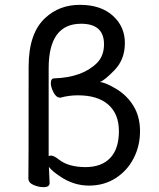

<svg xmlns="http://www.w3.org/2000/svg" viewBox="-20 -752 650 786"><path d="M179.2 -112.8Q183.1 -114.7 189 -115.2Q200.2 -115.2 222.2 -98.1Q260.3 -68.4 329.1 -67.9Q396 -67.9 431.4 -105.5Q466.8 -143.1 466.8 -214.8Q466.8 -285.6 423.3 -323.7Q379.9 -361.8 298.8 -361.8Q261.7 -361.8 227.1 -352.1Q210 -352.1 199 -374Q188 -396 188 -411.1Q188 -431.2 202.1 -431.2Q318.4 -435.1 377.9 -495.1Q405.8 -523.9 405.8 -570.8Q405.8 -654.8 312 -654.8Q179.2 -654.8 179.2 -472.2ZM158.2 14.2Q138.2 14.2 117.2 5.1Q96.2 -3.9 96.2 -22Q97.2 -29.8 97.2 -479Q97.2 -617.2 166 -679.2Q223.1 -732.4 308.1 -732.2Q393.1 -731.9 442.1 -687.5Q491.2 -643.1 491.2 -575.9Q491.2 -508.8 449.2 -465.3Q407.2 -421.9 388.2 -416Q408.2 -416 453.6 -389.4Q499 -362.8 526.1 -318.8Q553.2 -274.9 553.2 -214.8Q553.2 -154.8 527.1 -104Q501 -53.2 453.4 -22.7Q405.8 7.8 344.2 7.8Q281.2 7.8 226.1 -29.8Q193.8 -50.8 180.2 -68.8L183.1 -2.9Q183.1 14.2 158.2 14.2Z"/></svg>

Font: LXGW WenKai Screen R
Style: Regular
Weight: 400
Designer: Fontworks Inc.
Version: Version 1.235;May 31, 2022